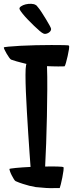

<svg xmlns="http://www.w3.org/2000/svg" viewBox="-60 -954 381 1003"><path d="M277.3 -607.4Q260.7 -606.4 244.6 -606.9Q228.5 -607.4 214.8 -607.4Q199.2 -607.4 185.5 -608.4Q187.5 -556.6 187 -487.8Q186.5 -418.9 185.1 -346.7Q183.6 -274.4 181.2 -205.6Q178.7 -136.7 175.8 -84Q212.9 -85 241.2 -84Q269.5 -83 271.5 -81.1Q273.4 -78.1 271.5 -62Q269.5 -45.9 265.6 -26.9Q261.7 -7.8 257.8 8.3Q253.9 24.4 252 28.3Q224.6 29.3 201.7 28.8Q178.7 28.3 162.1 26.4Q142.6 25.4 127 23.4Q111.3 20.5 93.8 16.6Q79.1 12.7 60.1 6.8Q41 1 21.5 -7.8Q17.6 -9.8 12.2 -18.6Q6.8 -27.3 1.5 -37.6Q-3.9 -47.9 -7.3 -57.6Q-10.7 -67.4 -10.7 -71.3Q-10.7 -72.3 -2 -73.7Q6.8 -75.2 22.5 -76.7Q38.1 -78.1 57.6 -79.6Q77.1 -81.1 99.6 -82Q97.7 -110.4 94.2 -156.7Q90.8 -203.1 87.4 -257.3Q84 -311.5 80.6 -368.7Q77.1 -425.8 75.2 -475.1Q73.2 -524.4 73.2 -561.5Q73.2 -598.6 76.2 -613.3Q77.1 -615.2 77.1 -616.7Q77.1 -618.2 78.1 -620.1L50.8 -627Q39.1 -629.9 25.4 -633.8Q11.7 -637.7 -2 -642.6Q-5.9 -644.5 -12.2 -653.3Q-18.6 -662.1 -24.9 -672.9Q-31.2 -683.6 -35.6 -692.9Q-40 -702.1 -40 -706.1Q-40 -708 -15.1 -710.4Q9.8 -712.9 46.9 -714.8Q84 -716.8 127.4 -717.8Q170.9 -718.8 208.5 -718.8Q246.1 -718.8 272 -718.3Q297.9 -717.8 299.8 -715.8Q302.7 -712.9 300.3 -696.8Q297.9 -680.7 293.5 -661.6Q289.1 -642.6 284.7 -626.5Q280.3 -610.4 277.3 -607.4ZM58.6 -881.8Q53.7 -887.7 48.3 -895.5Q43 -903.3 42 -907.2Q40 -914.1 49.8 -920.9Q59.6 -927.7 73.7 -931.2Q87.9 -934.6 103 -934.1Q118.2 -933.6 127 -927.7Q130.9 -925.8 132.8 -922.9Q134.8 -919.9 141.6 -912.1Q147.5 -905.3 158.2 -888.7Q168.9 -872.1 179.7 -854.5Q190.4 -836.9 198.7 -821.8Q207 -806.6 207 -802.7Q207 -795.9 202.6 -790.5Q198.2 -785.2 191.9 -781.7Q185.5 -778.3 179.2 -777.3Q172.9 -776.4 168 -778.3Q160.2 -781.2 147 -792.5Q133.8 -803.7 118.2 -818.8Q102.5 -834 86.4 -850.6Q70.3 -867.2 58.6 -881.8Z"/></svg>

Font: Jolly Lodger
Style: Regular
Weight: 400
Designer: Stuart Sandler
Foundry: Font Diner, Inc
Version: Version 1.000